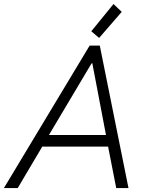

<svg xmlns="http://www.w3.org/2000/svg" viewBox="-51 -950 741 970"><path d="M401.9 -719.7H453.1L598.1 0H536.1L495.1 -209.5H162.6L38.6 0H-31.2ZM410.2 -792 522.5 -929.7 564 -890.1 449.7 -758.3ZM484.4 -268.1 415.5 -629.9H411.6L196.3 -268.1Z"/></svg>

Font: Reddit Sans Vanilla Light
Style: Italic
Weight: 300
Italic angle: -11.25°
Designer: Stephen Hutchings
Version: Version 1.013